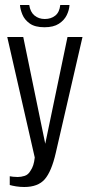

<svg xmlns="http://www.w3.org/2000/svg" viewBox="-20 -739 359 768"><path d="M77 9Q60 9 44.5 6.5Q29 4 19 1V-34Q24 -33 32.5 -32Q41 -31 51 -31Q64 -31 78.5 -35.5Q93 -40 102 -56Q109 -66 113 -78.5Q117 -91 119 -109L9 -591H73L161 -164L250 -591H310L203 -127Q186 -53 159 -22Q132 9 77 9ZM158 -630Q120 -630 99 -645Q78 -660 69.5 -681Q61 -702 60 -719H97Q101 -691 118 -677Q135 -663 159 -663Q184 -663 201 -676.5Q218 -690 221 -719H258Q257 -699 247 -678.5Q237 -658 215.5 -644Q194 -630 158 -630Z"/></svg>

Font: Alumni Sans
Style: Regular
Weight: 400
Designer: Robert E. Leuschke
Foundry: Robert E. Leuschke
Version: Version 1.018